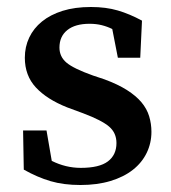

<svg xmlns="http://www.w3.org/2000/svg" viewBox="-20 -514 490 549"><path d="M279 -287Q317 -273 343 -256.5Q369 -240 384.5 -221.5Q400 -203 406.5 -181.5Q413 -160 413 -137Q413 -105 399.5 -77Q386 -49 360 -28.5Q334 -8 296 3.5Q258 15 210 15Q162 15 124.5 4Q87 -7 48 -29L46 -141H113L128 -54Q168 -34 211 -34Q264 -34 288.5 -52.5Q313 -71 313 -105Q313 -134 292 -152Q271 -170 218 -190L172 -207Q114 -230 82.5 -264Q51 -298 51 -349Q51 -380 63.5 -406.5Q76 -433 100 -452.5Q124 -472 159 -483Q194 -494 240 -494Q283 -494 317 -484Q351 -474 386 -455L381 -349H317L301 -431Q287 -438 271 -442Q255 -446 236 -446Q195 -446 172.5 -428Q150 -410 150 -378Q150 -352 170 -335Q190 -318 246 -298Z"/></svg>

Font: Source Serif Pro Semibold
Style: Regular
Weight: 600
Designer: Frank Grießhammer
Foundry: Adobe Systems Incorporated
Version: Version 1.014;PS Version 1.0;hotconv 1.0.73;makeotf.lib2.5.5